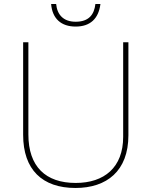

<svg xmlns="http://www.w3.org/2000/svg" viewBox="-20 -975 752 954"><path d="M479 -955H454C448 -902 421 -867 356 -867C295 -867 264 -902 259 -955H234C240 -882 284 -843 356 -843C428 -843 470 -882 479 -955ZM618 -303V-765H592V-295C592 -143 498 -66 356 -66C207 -66 121 -147 121 -307V-765H95V-305C95 -132 190 -41 355 -41C510 -41 618 -125 618 -303Z"/></svg>

Font: Noto Sans Tamil UI Thin
Style: Regular
Weight: 100
Designer: Jelle Bosma - Monotype Design Team
Foundry: Monotype Imaging Inc.
Version: Version 2.004